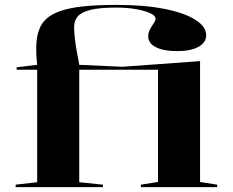

<svg xmlns="http://www.w3.org/2000/svg" viewBox="-20 -765 954 785"><path d="M44 0V-10L132 -20V-480H48V-490L132 -500Q127 -543 128.5 -581Q130 -619 140 -643Q149 -670 170.5 -689Q192 -708 228.5 -720.5Q265 -733 321 -739Q377 -745 456 -745Q571 -745 653 -728.5Q735 -712 779 -684Q823 -656 823 -621Q823 -591 791.5 -573.5Q760 -556 704 -556Q649 -556 617.5 -572Q586 -588 586 -616Q586 -632 593.5 -645.5Q601 -659 608.5 -670Q616 -681 616 -689Q616 -701 594.5 -711Q573 -721 536.5 -727.5Q500 -734 455 -734Q387 -734 349.5 -724.5Q312 -715 297.5 -697.5Q283 -680 283 -655Q283 -638 285.5 -613.5Q288 -589 293 -560Q298 -531 304 -500L479 -492L798 -515V-21L868 -10V0H556V-10L626 -21V-480H304V-20L401 -10V0Z"/></svg>

Font: Kalnia SemiExpanded
Style: Regular
Weight: 400
Width: 6
Designer: Frida Medrano
Foundry: Frida Medrano
Version: Version 1.105